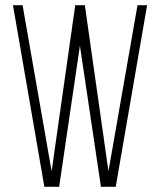

<svg xmlns="http://www.w3.org/2000/svg" viewBox="-20 -720 617 740"><path d="M179 -60 270 -700H307L398 -60L510 -700H547L426 0H369L288 -544L208 0H151L30 -700H67Z"/></svg>

Font: Bubbler One
Style: Regular
Weight: 400
Designer: Brenda Gallo (gbrenda1987@gmail.com)
Foundry: Brenda Gallo
Version: Version 1.003